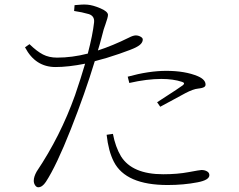

<svg xmlns="http://www.w3.org/2000/svg" viewBox="-20 -789 1040 836"><path d="M543 -427.7 536.1 -455.1Q627.9 -480.5 704.1 -480.5Q786.1 -480.5 841.8 -457Q875 -442.4 875 -420.9Q875 -417 873.5 -414.6Q872.1 -412.1 870.1 -410.6Q868.2 -409.2 864.3 -407.7Q860.4 -406.2 857.9 -405.8Q855.5 -405.3 850.1 -404.3Q844.7 -403.3 842.8 -403.3Q821.3 -401.4 786.1 -382.8Q773.4 -376 733.9 -354.5Q694.3 -333 677.7 -324.2L664.1 -343.8Q771.5 -413.1 776.4 -418Q788.1 -427.7 772.5 -432.6Q734.4 -445.3 682.6 -445.3Q620.1 -445.3 543 -427.7ZM302.7 -741.2 304.7 -766.6Q339.8 -770.5 361.3 -768.6Q384.8 -766.6 417 -752.9Q449.2 -739.3 450.2 -724.6Q450.2 -718.8 447.3 -708.5Q444.3 -698.2 439.5 -684.1Q434.6 -669.9 431.6 -661.1Q430.7 -658.2 421.9 -624.5Q413.1 -590.8 406.2 -569.3Q469.7 -589.8 541 -625Q559.6 -634.8 571.3 -634.8Q582 -634.8 591.8 -629.4Q601.6 -624 601.6 -617.2Q601.6 -597.7 572.3 -583Q555.7 -574.2 499.5 -554.7Q443.4 -535.2 392.6 -522.5Q350.6 -383.8 288.1 -225.6Q225.6 -67.4 179.7 2.9Q164.1 26.4 146.5 26.4Q138.7 26.4 132.8 17.6Q127 8.8 127 -2Q127 -19.5 139.6 -42Q243.2 -196.3 306.6 -374Q333 -451.2 350.6 -511.7Q277.3 -497.1 221.7 -497.1Q133.8 -497.1 88.9 -583L108.4 -596.7Q140.6 -565.4 167 -551.8Q193.4 -538.1 228.5 -538.1Q293.9 -538.1 362.3 -555.7Q383.8 -637.7 389.6 -691.4Q392.6 -718.8 367.2 -727.5Q336.9 -736.3 302.7 -741.2ZM444.3 -202.1 471.7 -206.1Q482.4 -149.4 506.8 -108.4Q555.7 -30.3 690.4 -30.3Q752.9 -30.3 801.8 -39.6Q850.6 -48.8 857.4 -48.8Q871.1 -48.8 881.3 -43Q891.6 -37.1 891.6 -26.4Q891.6 -4.9 839.8 4.9Q779.3 16.6 710 16.6Q527.3 16.6 475.6 -85Q452.1 -130.9 444.3 -202.1Z"/></svg>

Font: GenYoMin TW TTF ExtraLight
Style: Regular
Weight: 250
Version: Version 1.300